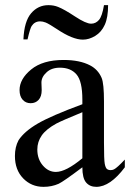

<svg xmlns="http://www.w3.org/2000/svg" viewBox="-20 -717 507 746"><path d="M300 -67Q227 -12 208 -3Q181 9 149 9Q102 9 70 -24Q38 -57 38 -111Q38 -146 52 -172Q74 -206 126 -236.5Q178 -267 300 -312V-330Q300 -401 277.5 -427.5Q255 -454 213 -454Q180 -454 161 -436Q141 -418 141 -396L142 -367Q142 -342 130 -329Q118 -316 99 -316Q80 -316 68 -329.5Q56 -343 56 -367Q56 -410 101 -447Q146 -484 227 -484Q290 -484 330 -463Q361 -447 375 -414Q384 -392 384 -323V-163Q384 -96 387 -80.5Q390 -65 395.5 -60.5Q401 -56 410 -56Q417 -56 423 -59Q435 -65 465 -97V-67Q408 9 354 9Q329 9 314.5 -8Q300 -25 300 -67ZM300 -102V-281Q222 -249 199 -237Q159 -215 142 -190.5Q125 -166 125 -136Q125 -99 146.5 -74Q168 -49 197 -49Q236 -49 300 -102ZM87 -564H71Q74 -634 101 -665.5Q128 -697 168 -697Q189 -697 206 -690Q229 -681 271.5 -653Q314 -625 334 -625Q352 -625 364.5 -639.5Q377 -654 384 -697H400Q400 -649 387 -620.5Q374 -592 350 -577.5Q326 -563 302 -563Q262 -563 201 -604Q169 -625 157.5 -629.5Q146 -634 136 -634Q115 -634 103 -616Q97 -607 87 -564Z"/></svg>

Font: MM Ethnic
Style: Regular
Weight: 400
Designer: Khon Soe Zaw Thu
Version: Version 1.00 July 18, 2016, initial release